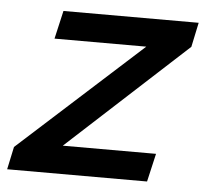

<svg xmlns="http://www.w3.org/2000/svg" viewBox="-69 -532 618 576"><g transform="rotate(5 240.0 -244.0)"><path d="M506.8 -487.8 491.2 -414.1 132.8 -85H413.6L394 0H-27.3L-12.7 -68.4L356.4 -402.8H80.1L99.6 -487.8Z"/></g></svg>

Font: HK Grotesk SmBold Legacy Italic
Style: Regular
Weight: 600
Italic angle: -13°
Designer: Alfredo Marco Pradil
Foundry: Hanken Design Co.
Version: Version 2.022;PS 002.022;hotconv 1.0.88;makeotf.lib2.5.64775